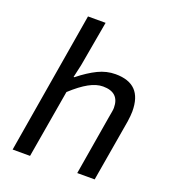

<svg xmlns="http://www.w3.org/2000/svg" viewBox="-141 -888 893 994"><g transform="rotate(20 306.0 -390.5)"><path d="M173 -781H270L226 -532L210 -461H214Q268 -504 314.5 -526.5Q361 -549 410 -549Q484 -549 520.5 -511.5Q557 -474 557 -397Q557 -376 552 -341L494 0H398L453 -328Q456 -345 458.5 -359Q461 -373 461 -382Q461 -467 371 -467Q335 -467 294 -444.5Q253 -422 202 -375L138 0H42Z"/></g></svg>

Font: Nebula Sans Medium
Style: Regular
Weight: 500
Italic angle: -9°
Designer: Paul D. Hunt for Adobe (as Source Sans)
Foundry: Nebula Entertainment & Broadcasting LLC
Version: Version 1.010